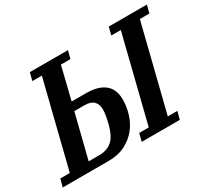

<svg xmlns="http://www.w3.org/2000/svg" viewBox="-166 -925 1258 1152"><g transform="rotate(-30 463.0 -349.0)"><path d="M-16 -54H50L197 -644H131L145 -698H409L395 -644H329L274 -420H375Q457 -420 501.5 -384.5Q546 -349 546 -277Q546 -230 531.5 -181Q517 -132 486 -92Q455 -52 405.5 -26Q356 0 286 0H-30ZM531 -54H597L744 -644H678L692 -698H956L942 -644H876L729 -54H795L781 0H517ZM258 -58Q309 -58 343.5 -86.5Q378 -115 397 -188Q404 -215 408.5 -240.5Q413 -266 413 -286Q413 -321 393 -341.5Q373 -362 330 -362H259L183 -58Z"/></g></svg>

Font: IBM Plex Serif SemiBold
Style: Italic
Weight: 600
Italic angle: -14°
Designer: Mike Abbink, Paul van der Laan, Pieter van Rosmalen
Foundry: Bold Monday
Version: Version 2.5